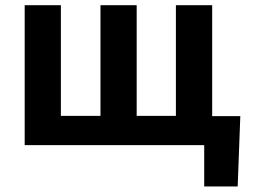

<svg xmlns="http://www.w3.org/2000/svg" viewBox="-20 -548 1004 725"><path d="M73.2 -528.4H209.9V-110.4H359.4V-528.4H496.1V-110.4H644.2V-528.4H781.2V-109.4H887.4L877.5 156.2H751.1V0H73.2Z"/></svg>

Font: Interface
Style: Bold
Weight: 700
Designer: Rasmus Andersson
Foundry: rsms
Version: Version 1.8